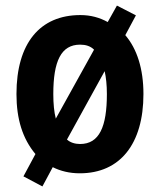

<svg xmlns="http://www.w3.org/2000/svg" viewBox="-20 -611 574 688"><path d="M494 -274C494 -364 471 -436 429 -485L467 -556L399 -591L366 -532C337 -548 305 -557 268 -557C123 -557 39 -456 39 -274C39 -184 61 -114 107 -59L64 21L132 57L169 -12C197 2 229 10 266 10C410 10 494 -95 494 -274ZM171 -274C171 -392 199 -451 267 -451C287 -451 304 -446 317 -433L180 -186C174 -209 171 -239 171 -274ZM363 -274C363 -157 336 -95 267 -95C249 -95 232 -100 220 -111L355 -356C360 -334 363 -306 363 -274Z"/></svg>

Font: Noto Sans Georgian Condensed Bold
Style: Regular
Weight: 700
Width: 3
Designer: Monotype Design Team, Akaki Razmadze
Foundry: Google LLC
Version: Version 2.005